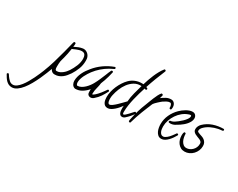

<svg xmlns="http://www.w3.org/2000/svg" viewBox="-550 -1433 3135 2534"><g transform="rotate(30 1017.5 -165.5)"><path d="M408.2 -346.7Q408.2 -284.2 386.2 -226.1Q364.3 -168 330.1 -115.2Q313.5 -90.8 294.4 -67.9Q275.4 -44.9 252.4 -27.3Q229.5 -9.8 202.6 1Q175.8 11.7 144.5 11.7Q140.6 11.7 132.3 11.2Q124 10.7 121.1 9.8Q105.5 5.9 92.8 -6.8Q80.1 -19.5 74.2 -34.2Q62.5 -2.9 43.9 44.4Q25.4 91.8 1 144.5Q-23.4 197.3 -53.2 250.5Q-83 303.7 -116.7 346.2Q-150.4 388.7 -188 415Q-225.6 441.4 -264.6 441.4Q-292 441.4 -313.5 431.2Q-335 420.9 -352.1 403.8Q-369.1 386.7 -382.8 365.7Q-396.5 344.7 -408.2 323.2Q-410.2 319.3 -410.2 317.4Q-410.2 311.5 -404.8 307.1Q-399.4 302.7 -394.5 302.7Q-387.7 302.7 -383.8 308.6Q-378.9 316.4 -374 323.2Q-369.1 330.1 -364.3 337.9Q-347.7 361.3 -324.2 382.8Q-300.8 404.3 -269.5 404.3Q-241.2 404.3 -213.4 383.8Q-185.5 363.3 -159.2 330.1Q-132.8 296.9 -109.4 256.3Q-85.9 215.8 -66.4 175.8Q-46.9 135.7 -31.7 100.1Q-16.6 64.5 -7.8 43Q26.4 -43.9 52.7 -131.8Q79.1 -219.7 102.5 -310.5Q110.4 -340.8 117.7 -370.1Q125 -399.4 132.8 -429.7Q136.7 -442.4 139.2 -455.6Q141.6 -468.8 146.5 -481.4Q150.4 -491.2 160.2 -491.2Q167 -491.2 171.9 -487.8Q176.8 -484.4 176.8 -477.5Q176.8 -466.8 175.8 -454.1Q174.8 -441.4 172.9 -427.7Q176.8 -429.7 179.7 -431.2Q182.6 -432.6 185.5 -434.6Q211.9 -448.2 235.8 -457.5Q259.8 -466.8 289.1 -471.7Q293.9 -472.7 298.3 -473.1Q302.7 -473.6 307.6 -473.6Q326.2 -473.6 342.8 -466.3Q359.4 -459 372.6 -446.8Q385.7 -434.6 394.5 -418.5Q403.3 -402.3 406.2 -384.8Q407.2 -375 407.7 -365.7Q408.2 -356.4 408.2 -346.7ZM364.3 -354.5Q364.3 -387.7 350.6 -411.6Q336.9 -435.5 299.8 -435.5Q281.2 -435.5 259.8 -429.2Q238.3 -422.9 219.7 -415Q201.2 -407.2 187 -400.4Q172.9 -393.6 168.9 -393.6Q163.1 -353.5 154.8 -313.5Q146.5 -273.4 138.7 -244.1Q134.8 -227.5 129.4 -210.4Q124 -193.4 121.1 -176.8Q118.2 -161.1 117.2 -138.7Q116.2 -116.2 116.2 -99.6Q116.2 -93.8 116.2 -84.5Q116.2 -75.2 117.7 -66.4Q119.1 -57.6 122.6 -50.8Q126 -43.9 133.8 -42Q136.7 -41 140.1 -41Q143.6 -41 146.5 -41Q168 -41 189 -50.8Q210 -60.5 228.5 -75.2Q247.1 -89.8 262.7 -107.9Q278.3 -126 289.1 -142.6Q319.3 -189.5 341.8 -244.1Q364.3 -298.8 364.3 -354.5Z M874 -152.3Q848.6 -100.6 821.3 -60.1Q793.9 -19.5 750 18.6Q728.5 38.1 701.2 38.1Q686.5 38.1 673.3 29.8Q660.2 21.5 655.3 6.8Q653.3 2 652.8 -6.8Q652.3 -15.6 651.9 -25.4Q651.4 -35.2 651.9 -44.4Q652.3 -53.7 652.3 -59.6Q618.2 -18.6 571.8 10.3Q525.4 39.1 469.7 39.1Q466.8 39.1 461.4 37.1Q456.1 35.2 453.1 34.2Q430.7 23.4 419.4 0Q408.2 -23.4 408.2 -46.9Q408.2 -79.1 416.5 -110.8Q424.8 -142.6 439 -172.4Q453.1 -202.1 471.7 -229.5Q490.2 -256.8 510.7 -281.2Q563.5 -346.7 631.8 -395Q700.2 -443.4 780.3 -472.7Q781.2 -473.6 784.2 -473.6Q791 -473.6 794.4 -468.8Q797.9 -463.9 797.9 -458Q797.9 -449.2 791 -446.3Q774.4 -437.5 758.3 -430.2Q742.2 -422.9 726.6 -414.1Q618.2 -351.6 543.9 -253.9Q529.3 -234.4 513.7 -210Q498 -185.5 485.4 -159.7Q472.7 -133.8 464.4 -106.4Q456.1 -79.1 456.1 -53.7Q456.1 -49.8 457 -42.5Q458 -35.2 460 -27.8Q461.9 -20.5 466.3 -15.1Q470.7 -9.8 476.6 -9.8Q504.9 -9.8 531.7 -24.4Q558.6 -39.1 582 -61.5Q605.5 -84 624 -109.4Q642.6 -134.8 654.3 -157.2Q676.8 -198.2 694.3 -239.7Q711.9 -281.2 729.5 -323.2Q736.3 -340.8 745.6 -364.3Q754.9 -387.7 763.7 -404.3Q767.6 -411.1 776.4 -411.1Q783.2 -411.1 788.1 -407.2Q793 -403.3 793 -396.5L792 -394.5Q784.2 -359.4 774.4 -323.7Q764.6 -288.1 752.9 -253.9Q748 -240.2 741.2 -223.6Q734.4 -207 730.5 -195.3Q728.5 -188.5 728 -181.6Q727.5 -174.8 726.6 -168Q723.6 -152.3 720.2 -137.2Q716.8 -122.1 712.9 -106.4Q708 -86.9 704.6 -66.9Q701.2 -46.9 701.2 -26.4Q701.2 -21.5 701.2 -17.6Q701.2 -13.7 702.1 -9.8Q709 -9.8 718.3 -15.6Q727.5 -21.5 737.3 -29.8Q747.1 -38.1 755.4 -46.9Q763.7 -55.7 768.6 -60.5Q797.9 -91.8 824.2 -129.9Q831.1 -137.7 836.4 -147Q841.8 -156.2 848.6 -164.1Q851.6 -168.9 857.4 -168.9Q864.3 -168.9 869.1 -164.1Q874 -159.2 874 -152.3Z M1387.7 -757.8Q1387.7 -754.9 1386.7 -752.9Q1355.5 -677.7 1326.7 -603Q1297.9 -528.3 1272.5 -450.2Q1279.3 -448.2 1288.1 -444.3Q1296.9 -440.4 1296.9 -432.6Q1296.9 -425.8 1293 -420.9Q1289.1 -416 1282.2 -416Q1278.3 -416 1272.9 -418Q1267.6 -419.9 1263.7 -421.9Q1249 -377 1234.4 -326.2Q1219.7 -275.4 1207.5 -223.6Q1195.3 -171.9 1187.5 -120.6Q1179.7 -69.3 1179.7 -22.5Q1179.7 -18.6 1179.7 -12.2Q1179.7 -5.9 1180.7 0Q1181.6 5.9 1184.1 10.3Q1186.5 14.6 1192.4 14.6Q1201.2 14.6 1217.3 1Q1233.4 -12.7 1250 -30.8Q1266.6 -48.8 1281.7 -65.9Q1296.9 -83 1303.7 -89.8Q1306.6 -94.7 1312.5 -94.7Q1318.4 -94.7 1323.2 -89.8Q1328.1 -85 1328.1 -79.1Q1328.1 -74.2 1326.2 -72.3Q1306.6 -42 1283.2 -15.6Q1259.8 10.7 1233.4 34.2Q1213.9 51.8 1191.4 51.8Q1171.9 51.8 1161.1 41Q1150.4 30.3 1145 15.1Q1139.6 0 1138.2 -17.6Q1136.7 -35.2 1136.7 -49.8Q1136.7 -59.6 1137.2 -68.8Q1137.7 -78.1 1138.7 -86.9Q1126 -68.4 1106.4 -45.4Q1086.9 -22.5 1064 -2Q1041 18.6 1016.1 32.7Q991.2 46.9 966.8 46.9Q941.4 46.9 925.3 35.2Q909.2 23.4 900.4 5.4Q891.6 -12.7 888.2 -34.2Q884.8 -55.7 884.8 -75.2Q884.8 -117.2 895 -160.6Q905.3 -204.1 923.3 -245.6Q941.4 -287.1 965.8 -324.7Q990.2 -362.3 1019.5 -391.6Q1053.7 -425.8 1099.6 -444.8Q1145.5 -463.9 1195.3 -463.9Q1202.1 -463.9 1208.5 -463.9Q1214.8 -463.9 1221.7 -462.9Q1232.4 -499 1246.6 -540Q1260.7 -581.1 1278.3 -622.1Q1295.9 -663.1 1316.9 -701.2Q1337.9 -739.3 1361.3 -768.6Q1364.3 -773.4 1371.1 -773.4Q1377 -773.4 1382.3 -769Q1387.7 -764.6 1387.7 -757.8ZM1211.9 -429.7H1204.1Q1146.5 -430.7 1102.1 -402.8Q1057.6 -375 1024.9 -331.5Q992.2 -288.1 971.2 -235.4Q950.2 -182.6 940.4 -133.8Q934.6 -108.4 934.6 -83Q934.6 -75.2 935.1 -62Q935.5 -48.8 939 -36.1Q942.4 -23.4 948.7 -14.6Q955.1 -5.9 966.8 -5.9Q982.4 -5.9 1008.3 -24.9Q1034.2 -43.9 1061 -69.8Q1087.9 -95.7 1112.3 -121.1Q1136.7 -146.5 1148.4 -158.2Q1150.4 -160.2 1152.3 -160.2Q1157.2 -228.5 1175.3 -296.4Q1193.4 -364.3 1211.9 -429.7Z M1710 -390.6Q1710 -382.8 1709 -376Q1708 -369.1 1706.1 -361.3Q1704.1 -353.5 1695.3 -353.5Q1691.4 -353.5 1684.1 -356.9Q1676.8 -360.4 1676.8 -364.3L1677.7 -373Q1677.7 -379.9 1676.3 -389.6Q1674.8 -399.4 1671.4 -408.7Q1668 -418 1662.1 -424.3Q1656.2 -430.7 1646.5 -430.7Q1623 -430.7 1596.7 -416.5Q1570.3 -402.3 1551.8 -388.7Q1543.9 -382.8 1530.3 -371.1Q1516.6 -359.4 1502 -345.7Q1487.3 -332 1475.1 -319.3Q1462.9 -306.6 1458 -298.8Q1455.1 -294.9 1450.7 -284.7Q1446.3 -274.4 1441.9 -262.7Q1437.5 -251 1433.1 -240.2Q1428.7 -229.5 1425.8 -223.6Q1406.2 -176.8 1388.2 -129.9Q1370.1 -83 1354.5 -35.2Q1346.7 -12.7 1340.3 11.2Q1334 35.2 1326.2 57.6Q1322.3 65.4 1316.4 65.4Q1312.5 65.4 1305.2 61Q1297.9 56.6 1297.9 52.7Q1297.9 42 1301.3 28.3Q1304.7 14.6 1306.6 3.9Q1319.3 -59.6 1337.9 -121.1Q1356.4 -182.6 1380.9 -242.2Q1389.6 -265.6 1401.9 -297.9Q1414.1 -330.1 1427.7 -363.8Q1441.4 -397.5 1456.5 -427.2Q1471.7 -457 1487.3 -474.6Q1491.2 -478.5 1496.1 -478.5Q1500 -478.5 1507.3 -474.1Q1514.6 -469.7 1514.6 -464.8Q1514.6 -461.9 1512.7 -454.6Q1510.7 -447.3 1508.8 -439Q1506.8 -430.7 1504.4 -423.3Q1502 -416 1501 -413.1Q1532.2 -436.5 1566.4 -455.1Q1600.6 -473.6 1641.6 -473.6Q1659.2 -473.6 1671.9 -466.3Q1684.6 -459 1693.4 -447.3Q1702.1 -435.5 1706.1 -420.9Q1710 -406.2 1710 -390.6Z M2030.3 -407.2Q2030.3 -382.8 2018.6 -358.9Q2006.8 -335 1988.8 -313.5Q1970.7 -292 1949.2 -274.4Q1927.7 -256.8 1909.2 -244.1Q1880.9 -224.6 1850.1 -208Q1819.3 -191.4 1783.2 -191.4Q1775.4 -191.4 1766.1 -193.4Q1756.8 -195.3 1756.8 -206.1Q1756.8 -219.7 1769.5 -222.7Q1772.5 -223.6 1776.4 -223.6Q1780.3 -223.6 1784.2 -224.6Q1794.9 -226.6 1805.2 -231.4Q1815.4 -236.3 1826.2 -242.2Q1842.8 -252.9 1868.2 -272.5Q1893.6 -292 1918 -315.4Q1942.4 -338.9 1959.5 -363.3Q1976.6 -387.7 1976.6 -409.2Q1976.6 -422.9 1961.9 -422.9Q1956.1 -422.9 1950.2 -420.9Q1944.3 -418.9 1938.5 -417Q1891.6 -401.4 1852.5 -369.6Q1813.5 -337.9 1785.2 -295.9Q1756.8 -253.9 1740.7 -206.1Q1724.6 -158.2 1724.6 -110.4Q1724.6 -94.7 1727.1 -74.7Q1729.5 -54.7 1736.8 -37.1Q1744.1 -19.5 1756.8 -7.3Q1769.5 4.9 1790 4.9Q1797.9 4.9 1804.7 2.4Q1811.5 0 1818.4 -3.9Q1844.7 -18.6 1867.2 -43.5Q1889.6 -68.4 1907.2 -93.8Q1912.1 -99.6 1916.5 -106.4Q1920.9 -113.3 1925.8 -120.1Q1928.7 -125 1935.5 -125Q1941.4 -125 1946.8 -121.1Q1952.1 -117.2 1952.1 -110.4Q1952.1 -108.4 1950.2 -104.5Q1938.5 -83 1920.9 -57.1Q1903.3 -31.2 1881.8 -8.8Q1860.4 13.7 1835.4 28.8Q1810.5 43.9 1783.2 43.9Q1752.9 43.9 1732.9 26.9Q1712.9 9.8 1701.2 -15.1Q1689.5 -40 1684.6 -68.8Q1679.7 -97.7 1679.7 -121.1Q1679.7 -195.3 1710.9 -263.2Q1742.2 -331.1 1794.9 -382.8Q1810.5 -398.4 1831.1 -414.6Q1851.6 -430.7 1874.5 -443.8Q1897.5 -457 1921.4 -465.3Q1945.3 -473.6 1967.8 -473.6Q1996.1 -473.6 2013.2 -454.6Q2030.3 -435.5 2030.3 -407.2Z M2445.3 -468.8Q2445.3 -456.1 2433.6 -454.1Q2428.7 -452.1 2424.3 -452.6Q2419.9 -453.1 2415 -452.1Q2403.3 -451.2 2392.1 -449.2Q2380.9 -447.3 2369.1 -445.3Q2316.4 -434.6 2266.1 -410.6Q2215.8 -386.7 2178.7 -347.7Q2168 -335.9 2161.6 -322.8Q2155.3 -309.6 2155.3 -293Q2155.3 -282.2 2167 -276.4Q2178.7 -270.5 2195.8 -264.6Q2212.9 -258.8 2232.9 -252Q2252.9 -245.1 2270 -232.4Q2287.1 -219.7 2298.8 -199.7Q2310.5 -179.7 2310.5 -148.4Q2310.5 -112.3 2296.9 -79.1Q2283.2 -45.9 2258.8 -20Q2234.4 5.9 2202.1 21Q2169.9 36.1 2133.8 36.1Q2099.6 36.1 2073.7 21.5Q2047.9 6.8 2030.3 -16.6Q2012.7 -40 2003.9 -69.8Q1995.1 -99.6 1995.1 -130.9Q1995.1 -136.7 1995.6 -146Q1996.1 -155.3 1997.6 -164.1Q1999 -172.9 2002.9 -179.7Q2006.8 -186.5 2014.6 -186.5Q2019.5 -186.5 2024.9 -182.6Q2030.3 -178.7 2030.3 -172.9Q2030.3 -150.4 2035.6 -123Q2041 -95.7 2052.7 -72.3Q2064.5 -48.8 2084 -32.7Q2103.5 -16.6 2131.8 -16.6Q2157.2 -16.6 2180.7 -27.8Q2204.1 -39.1 2222.2 -57.6Q2240.2 -76.2 2250.5 -100.1Q2260.7 -124 2260.7 -149.4V-159.2Q2260.7 -175.8 2249.5 -186.5Q2238.3 -197.3 2221.7 -204.6Q2205.1 -211.9 2185.5 -218.8Q2166 -225.6 2149.4 -234.9Q2132.8 -244.1 2121.6 -257.8Q2110.4 -271.5 2110.4 -293.9Q2110.4 -317.4 2120.6 -338.9Q2130.9 -360.4 2147.5 -377Q2205.1 -432.6 2279.8 -457.5Q2354.5 -482.4 2433.6 -482.4Q2439.5 -482.4 2442.4 -478Q2445.3 -473.6 2445.3 -468.8Z"/></g></svg>

Font: Calligraffitti
Style: Regular
Weight: 400
Designer: Dathan Boardman
Foundry: Open Window
Version: Version 1.002